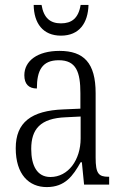

<svg xmlns="http://www.w3.org/2000/svg" viewBox="-20 -751 503 781"><path d="M228 -606C303 -606 338 -658 340 -731H308C299 -676 271 -656 228 -656C185 -656 158 -677 149 -731H117C118 -657 154 -606 228 -606ZM170 10C245 10 277 -36 308 -91H313L322 0H424V-32H421C381 -32 369 -45 369 -110V-372C369 -495 321 -544 222 -544C132 -544 79 -503 79 -445C79 -409 97 -391 130 -391C130 -464 151 -506 219 -506C290 -506 307 -458 307 -372V-309L238 -306C107 -301 44 -253 44 -148C44 -41 98 10 170 10ZM185 -31C131 -31 107 -77 107 -145C107 -225 143 -270 248 -274L308 -277V-188C308 -101 258 -31 185 -31Z"/></svg>

Font: Noto Serif Sinhala Condensed Light
Style: Regular
Weight: 300
Width: 3
Designer: Jelle Bosma - Monotype Design Team
Foundry: Monotype Imaging Inc.
Version: Version 2.007